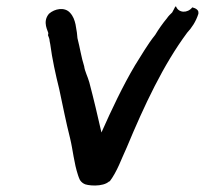

<svg xmlns="http://www.w3.org/2000/svg" viewBox="-20 -530 640 600"><path d="M133 -487C111 -461 131 -432 131 -426L130 -420C132 -414 135 -409 135 -402L137 -392C143 -346 154 -296 165 -252C176 -201 186 -149 199 -98C208 -61 211 -21 224 18C227 25 228 36 242 44C250 50 302 56 322 36V38C347 5 359 -33 376 -69C431 -201 490 -327 565 -428C579 -443 592 -462 600 -487V-490C601 -498 593 -504 581 -507C566 -488 538 -489 530 -510L529 -509L528 -510C525 -503 522 -499 518 -491C513 -486 507 -481 501 -472C490 -459 475 -438 465 -421C440 -390 422 -357 402 -326C364 -262 329 -188 297 -116C285 -169 273 -220 259 -273C254 -291 245 -307 243 -323C234 -351 230 -380 222 -411C221 -418 221 -427 219 -436L216 -454C213 -467 209 -479 199 -490C182 -509 151 -503 133 -487Z"/></svg>

Font: Scribbler
Style: BlkIta
Weight: 900
Designer: Mew Too
Foundry: Cannot Into Space Fonts
Version: Version 1.001